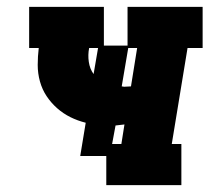

<svg xmlns="http://www.w3.org/2000/svg" viewBox="-20 -540 640 560"><path d="M290 0V-85H214L230 -182Q206 -188 185 -198.5Q164 -209 146.5 -224.5Q129 -240 116 -259.5Q103 -279 96.5 -302.5Q90 -326 90 -350.5Q90 -375 93 -400H65V-520H283V-407H352V-520H571V-400H527L481 -120H509V0ZM342 -287Q347 -287 352 -287.5Q357 -288 362 -288L380 -400H354L335 -288Q337 -288 339 -287.5Q341 -287 342 -287ZM253 -324 266 -400H240Q236 -380 239 -359.5Q242 -339 253 -324ZM307 -120H334L343 -177Q337 -176 330 -175.5Q323 -175 317 -174Z"/></svg>

Font: Iosevka Etoile Heavy Oblique
Style: Regular
Weight: 900
Italic angle: -9°
Designer: Belleve Invis
Foundry: Belleve Invis
Version: Version 15.5.2; ttfautohint (v1.8.4)